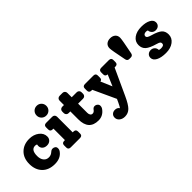

<svg xmlns="http://www.w3.org/2000/svg" viewBox="27 -1647 2763 2763"><g transform="rotate(-45 1409.0 -265.0)"><path d="M431 -173Q456 -173 473.5 -159.5Q491 -146 491 -120Q491 -91 473 -68Q416 10 299 10Q177 10 107.5 -61.5Q38 -133 38 -252Q38 -371 108.5 -440.5Q179 -510 292 -510Q381 -510 441.5 -463.5Q502 -417 502 -349Q502 -309 476 -284.5Q450 -260 408 -260Q365 -260 339 -283.5Q313 -307 313 -345Q313 -358 316 -372Q302 -380 283 -380Q199 -380 199 -254Q199 -193 227.5 -156.5Q256 -120 307 -120Q350 -120 385 -152Q408 -173 431 -173Z M775.5 -600.5Q747 -572 705 -572Q663 -572 634.5 -600.5Q606 -629 606 -671Q606 -713 634.5 -741.5Q663 -770 705 -770Q747 -770 775.5 -741.5Q804 -713 804 -671Q804 -629 775.5 -600.5ZM629 0Q582 0 582 -44V-88Q582 -133 629 -133H644V-367H629Q582 -367 582 -412V-456Q582 -500 629 -500H753Q774 -500 788 -486Q802 -472 802 -450V-133H817Q865 -133 865 -88V-44Q865 0 817 0Z M1291 -178Q1317 -178 1336 -161.5Q1355 -145 1355 -121Q1355 -93 1338 -70Q1280 10 1188 10Q991 10 991 -208V-370H956Q935 -370 921 -384Q907 -398 907 -420V-451Q907 -472 921 -486Q935 -500 956 -500H991V-588Q991 -610 1005 -624Q1019 -638 1041 -638H1100Q1121 -638 1135 -624Q1149 -610 1149 -588V-500H1250Q1272 -500 1286 -486Q1300 -472 1300 -451V-420Q1300 -398 1286 -384Q1272 -370 1250 -370H1149V-183Q1149 -154 1161.5 -137Q1174 -120 1196 -120Q1225 -120 1247 -153Q1266 -178 1291 -178Z M1904 -500Q1952 -500 1952 -456V-412Q1952 -367 1904 -367H1889L1705 33Q1651 151 1606 195.5Q1561 240 1496 240Q1445 240 1411.5 213Q1378 186 1378 144Q1378 110 1401 88.5Q1424 67 1460 67Q1506 67 1529 102Q1544 82 1569 29L1593 -23L1434 -367H1419Q1371 -367 1371 -412V-456Q1371 -500 1419 -500H1589Q1636 -500 1636 -456V-412Q1636 -373 1601 -368L1675 -196L1748 -367Q1702 -369 1702 -412V-456Q1702 -500 1750 -500Z M2125 -303Q2087 -303 2079 -342Q2032 -572 2032 -613Q2032 -658 2061.5 -684Q2091 -710 2140 -710Q2189 -710 2218.5 -684Q2248 -658 2248 -613Q2248 -572 2201 -342Q2193 -303 2155 -303Z M2599 -317Q2697 -289 2736.5 -253Q2776 -217 2776 -153Q2776 -81 2716 -35.5Q2656 10 2561 10Q2464 10 2407.5 -20Q2351 -50 2351 -100Q2351 -134 2374 -155.5Q2397 -177 2434 -177Q2469 -177 2493 -153.5Q2517 -130 2517 -95Q2531 -88 2557 -88Q2618 -88 2618 -127Q2618 -147 2605.5 -157Q2593 -167 2555 -178Q2446 -209 2402.5 -247.5Q2359 -286 2359 -351Q2359 -423 2418.5 -466.5Q2478 -510 2574 -510Q2663 -510 2716.5 -481Q2770 -452 2770 -404Q2770 -369 2747 -347.5Q2724 -326 2687 -326Q2653 -326 2629.5 -348.5Q2606 -371 2604 -405Q2591 -412 2571 -412Q2546 -412 2532 -401Q2518 -390 2518 -371Q2518 -353 2534.5 -342Q2551 -331 2599 -317Z"/></g></svg>

Font: Solway ExtraBold
Style: Regular
Weight: 800
Designer: Mariya V. Pigoulevskaya
Foundry: The Northern Block Ltd.
Version: Version 1.000;hotconv 1.0.109;makeotfexe 2.5.65596